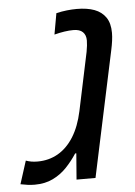

<svg xmlns="http://www.w3.org/2000/svg" viewBox="-76 -678 510 723"><g transform="rotate(-5 179.0 -317.0)"><path d="M26.4 5.4Q13.2 5.4 0.2 3.7Q-12.7 2 -27.3 -1L0.5 -87.9Q9.8 -84.5 20.8 -82.5Q31.7 -80.6 44.4 -80.6Q87.4 -80.6 122.1 -100.6Q156.7 -120.6 181.2 -159.7Q205.6 -198.7 217.8 -255.9L264.2 -475.6Q266.6 -488.3 267.8 -499.3Q269 -510.3 269 -518.6Q269 -539.1 257.3 -550.5Q245.6 -562 221.7 -562Q206.1 -562 188 -559.3Q169.9 -556.6 149.4 -551.3L163.6 -630.9Q183.6 -635.7 203.4 -637.9Q223.1 -640.1 241.2 -640.1Q280.3 -640.1 307.9 -629.9Q335.4 -619.6 350.6 -597.4Q365.7 -575.2 365.7 -539.1Q365.7 -524.9 363.5 -508.8Q361.3 -492.7 357.4 -474.6L256.3 0H184.6L192.4 -98.6H188Q170.4 -71.3 147.9 -47.6Q125.5 -23.9 95.7 -9.3Q65.9 5.4 26.4 5.4Z"/></g></svg>

Font: Open Sans SemiCondensed Medium
Style: Italic
Weight: 500
Width: 4
Italic angle: -12°
Designer: Monotype Design Team
Foundry: Monotype Imaging Inc.
Version: Version 3.000